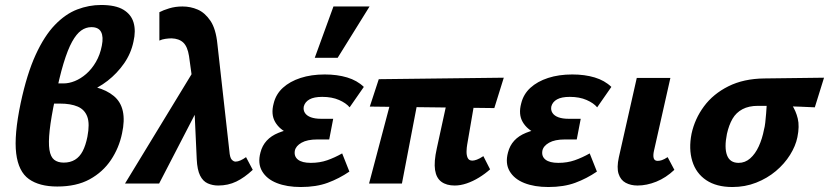

<svg xmlns="http://www.w3.org/2000/svg" viewBox="-20 -737 3329 771"><path d="M210 12Q138 12 96 -18Q54 -48 45 -121Q36 -194 63 -323Q88 -440 123 -516.5Q158 -593 200.5 -637Q243 -681 290 -699Q337 -717 386 -717Q444 -717 475.5 -698Q507 -679 516.5 -646Q526 -613 516 -570Q506 -522 478 -482Q450 -442 412 -412.5Q374 -383 329.5 -366.5Q285 -350 240 -350L265 -398Q381 -398 437 -351.5Q493 -305 470 -201Q458 -143 425.5 -94.5Q393 -46 340 -17Q287 12 210 12ZM236 -84Q262 -84 281 -95.5Q300 -107 312 -130Q324 -153 331 -188Q341 -240 330.5 -268.5Q320 -297 292 -309Q264 -321 221 -321H166L182 -402H235Q257 -402 280.5 -411.5Q304 -421 326 -440Q348 -459 365 -488Q382 -517 389 -554Q396 -589 386 -608.5Q376 -628 347 -628Q325 -628 306 -614.5Q287 -601 269.5 -569.5Q252 -538 235 -482Q218 -426 201 -340Q185 -264 179.5 -214Q174 -164 178.5 -135.5Q183 -107 197.5 -95.5Q212 -84 236 -84Z M856 8Q834 8 814.5 -0.5Q795 -9 783.5 -32Q772 -55 770 -98L757 -382L739 -512Q733 -550 716 -566Q699 -582 669 -583Q658 -583 644 -581Q630 -579 620 -574V-688Q635 -696 659.5 -703.5Q684 -711 713 -711Q745 -711 774 -698.5Q803 -686 825 -653.5Q847 -621 853 -560L901 -131Q903 -104 910.5 -96Q918 -88 926 -88Q935 -88 946 -93Q957 -98 968 -106L995 -55Q962 -24 929 -8Q896 8 856 8ZM482 0 776 -483 796 -342 619 0Z M1188 14Q1132 14 1091.5 -2Q1051 -18 1032.5 -49.5Q1014 -81 1026 -125Q1040 -180 1098 -203.5Q1156 -227 1235 -227L1229 -183Q1181 -183 1142 -199.5Q1103 -216 1085 -247Q1067 -278 1079 -322Q1088 -359 1116 -384.5Q1144 -410 1187 -424Q1230 -438 1284 -438Q1334 -438 1374 -426Q1414 -414 1441 -388L1384 -306Q1370 -323 1341.5 -335.5Q1313 -348 1274 -348Q1241 -348 1223 -338Q1205 -328 1200 -310Q1197 -295 1204.5 -283.5Q1212 -272 1228.5 -266Q1245 -260 1269 -260H1318L1302 -177H1254Q1214 -177 1191 -164Q1168 -151 1164 -132Q1160 -109 1176.5 -96Q1193 -83 1228 -83Q1264 -83 1294 -93.5Q1324 -104 1354 -121L1383 -48Q1342 -20 1296 -3Q1250 14 1188 14ZM1244 -505 1319 -711H1464L1336 -505Z M1806 8Q1773 8 1752.5 -7Q1732 -22 1727 -54.5Q1722 -87 1734 -141L1793 -412H1900L1856 -156Q1854 -145 1853.5 -129.5Q1853 -114 1858 -103Q1863 -92 1877 -92Q1884 -92 1895 -96Q1906 -100 1921 -110L1948 -57Q1928 -39 1903.5 -24Q1879 -9 1854 -0.5Q1829 8 1806 8ZM1462 0 1571 -412H1673L1594 0ZM1965 -303 1465 -309 1501 -419 2003 -425Z M2182 14Q2126 14 2085.5 -2Q2045 -18 2026.5 -49.5Q2008 -81 2020 -125Q2034 -180 2092 -203.5Q2150 -227 2229 -227L2223 -183Q2175 -183 2136 -199.5Q2097 -216 2079 -247Q2061 -278 2073 -322Q2082 -359 2110 -384.5Q2138 -410 2181 -424Q2224 -438 2278 -438Q2328 -438 2368 -426Q2408 -414 2435 -388L2378 -306Q2364 -323 2335.5 -335.5Q2307 -348 2268 -348Q2235 -348 2217 -338Q2199 -328 2194 -310Q2191 -295 2198.5 -283.5Q2206 -272 2222.5 -266Q2239 -260 2263 -260H2312L2296 -177H2248Q2208 -177 2185 -164Q2162 -151 2158 -132Q2154 -109 2170.5 -96Q2187 -83 2222 -83Q2258 -83 2288 -93.5Q2318 -104 2348 -121L2377 -48Q2336 -20 2290 -3Q2244 14 2182 14Z M2540 8Q2513 8 2492.5 -3Q2472 -14 2464 -39Q2456 -64 2465 -105L2537 -424H2672L2606 -131Q2602 -113 2605 -102Q2608 -91 2621 -91Q2629 -91 2638 -94Q2647 -97 2661 -106L2688 -55Q2654 -23 2615.5 -7.5Q2577 8 2540 8Z M2921 14Q2857 14 2816 -13.5Q2775 -41 2760 -90Q2745 -139 2757 -200Q2770 -260 2807 -310Q2844 -360 2905 -390.5Q2966 -421 3049 -422L3289 -425L3252 -306Q3191 -309 3135.5 -310.5Q3080 -312 3024 -312Q2987 -312 2961.5 -298.5Q2936 -285 2921.5 -260Q2907 -235 2899 -199Q2888 -144 2899.5 -113.5Q2911 -83 2946 -83Q2972 -83 2992.5 -101Q3013 -119 3027 -149.5Q3041 -180 3048 -217Q3051 -227 3053 -244.5Q3055 -262 3056.5 -281.5Q3058 -301 3059 -318Q3060 -335 3058 -341L3127 -363Q3143 -341 3159.5 -316.5Q3176 -292 3183.5 -261Q3191 -230 3182 -186Q3175 -151 3152.5 -115Q3130 -79 3095.5 -50Q3061 -21 3016.5 -3.5Q2972 14 2921 14Z"/></svg>

Font: Ysabeau Office ExtraBold
Style: Italic
Weight: 800
Italic angle: -12°
Designer: Christian Thalmann (Catharsis Fonts)
Version: Version 2.001;gftools[0.9.30]; featfreeze: tnum,lnum,ss02